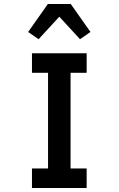

<svg xmlns="http://www.w3.org/2000/svg" viewBox="-20 -935 590 955"><path d="M139 0V-97H219V-573H139V-670H411V-573H331V-97H411V0ZM172 -740 120 -776 218 -915H332L430 -776L378 -740L275 -852Z"/></svg>

Font: Lode
Style: Bold
Weight: 700
Monospace: yes
Designer: Belleve Invis
Foundry: Belleve Invis
Version: Version 29.2.0; ttfautohint (v1.8.3)